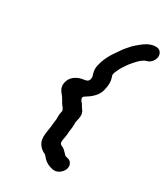

<svg xmlns="http://www.w3.org/2000/svg" viewBox="-212 -814 924 1061"><g transform="rotate(30 249.5 -283.0)"><path d="M328.9 -464.1C328.9 -464.1 327.3 -454.9 329.7 -467L330 -468.1C330.2 -472.4 331 -476.3 332.7 -480.6C340.1 -498.1 347.3 -514.2 358.7 -530.6C364.9 -539.4 374.2 -555.2 385 -567.2C402.2 -586.3 414.8 -604.5 441.9 -620.4C442.7 -620.9 444.1 -621.5 445.2 -621.9C464.7 -628 473.8 -631.1 485.2 -644.7C506.4 -670.2 502.1 -699.8 483.6 -713.3C465.4 -726.5 429.4 -717 409.6 -706.4C388.7 -694.6 359.8 -670.9 341.4 -652.6C323 -631.4 309.1 -617.7 295.3 -595.2C285.3 -579.2 278 -571.6 269.9 -558.1C252.7 -531.4 238.2 -499.2 231.3 -465C226.9 -442.7 230.8 -426.8 235.3 -411.6L239 -399.6C239.4 -398 239.5 -395.9 239.2 -394L236.8 -382C233.2 -364.3 207.1 -363 207.1 -363C169.6 -358.4 139.1 -340.1 126.4 -312C111.3 -277.5 121.5 -252.6 139 -233.2C155.7 -214.7 163.7 -191 177 -175.7C183.7 -169.2 185.5 -162.2 187.5 -158.8C188.7 -156.8 189.2 -153.8 188.6 -151L185.1 -133C182.5 -120.2 186.1 -103.2 182.1 -83C179.6 -70.6 179.8 -51.4 176.5 -35C173.7 -21 171.6 -3.8 170.7 8.6C166.3 52.8 183.7 76.6 212.8 96C216.7 98.1 227.1 99.5 233.6 110.9C236.3 113.8 242.2 120.1 246.3 124.6C260.1 138.6 283.1 150.3 308.9 153.6C348.2 158.4 389.7 110.5 369.1 75.2C361.5 62.1 355.3 59.8 334.9 55.5C327.4 53.8 329 53.7 324 48.6L315.1 39.6C308.2 32.8 302.1 25.7 292.9 19.9C292.4 19.6 269.8 13.3 270.3 -1.7C271 -12.7 270.2 -13.4 271.9 -22L274.5 -35C276 -42.8 276.2 -48.4 277.3 -54C278.6 -60.8 277.4 -69.5 279.1 -78L280.1 -83C282.8 -96.5 283.3 -112.6 283.6 -126.6C283 -128.1 282.6 -130.7 283.1 -133L289.8 -167C293.9 -187.2 290.3 -203.1 278.6 -217.1C270.1 -227.7 267.2 -236.9 260 -245.4C252.8 -252.7 237.5 -272.4 254.4 -282.4C285.6 -300.8 322.3 -328.3 332.2 -369.3L336 -388C342.6 -421.5 336.8 -441.6 328.9 -464.1Z"/></g></svg>

Font: Smoothie
Style: LightIt
Weight: 400
Foundry: Cannot Into Space Fonts
Version: Version 0.8